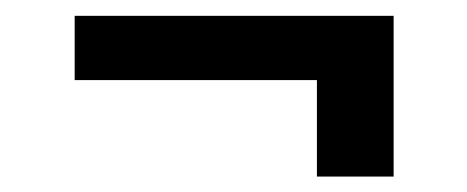

<svg xmlns="http://www.w3.org/2000/svg" viewBox="-20 -403 596 245"><path d="M482.3 -300.8H75.3V-382.8H482.3ZM482.3 -177.7H384.4V-345.7H482.3Z"/></svg>

Font: Pretendard JP Variable
Style: Regular
Weight: 400
Designer: Base glyphs from Inter by Rasmus Andersson; Hangul glyphs from Noto Sans CJK(Source Han Sans) by Jang Soo-young and Kang
Foundry: Kil Hyung-jin
Version: Version 1.307;Glyphs 3.2 (3192)